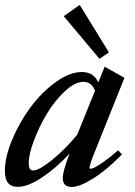

<svg xmlns="http://www.w3.org/2000/svg" viewBox="-27 -742 543 774"><path d="M374 -504.9 230 -676.8 294.4 -722.2 412.1 -530.8ZM45.4 11.2Q18.6 11.2 5.6 -4.2Q-7.3 -19.5 -7.3 -52.7Q-7.3 -109.4 22.5 -179.9Q52.2 -250.5 96.7 -310.3Q141.1 -370.1 197.5 -410.9Q253.9 -451.7 302.7 -451.7Q350.6 -451.7 369.1 -409.7L395 -473.1L474.6 -428.2L358.9 -139.2Q334 -78.6 334 -65.9Q334 -61.5 337.4 -61.5Q343.3 -61.5 355.5 -67.4Q367.7 -73.2 392.8 -91.1Q418 -108.9 449.2 -136.2L464.8 -119.6Q403.3 -56.6 348.6 -22.5Q293.9 11.7 261.7 11.7Q226.1 11.7 226.1 -24.4Q226.1 -52.2 253.4 -122.6Q198.7 -64 142.1 -26.4Q85.4 11.2 45.4 11.2ZM88.9 -84Q88.9 -54.7 106 -54.7Q130.4 -54.7 182.4 -96.7Q234.4 -138.7 284.2 -198.7L356 -376.5Q342.3 -412.1 309.1 -412.1Q275.4 -412.1 234.9 -374.5Q194.3 -336.9 162.8 -284.7Q131.3 -232.4 110.1 -176.3Q88.9 -120.1 88.9 -84Z"/></svg>

Font: Elstob 10pt SemiBold
Style: Italic
Weight: 600
Italic angle: -20°
Designer: Peter S. Baker
Version: Version 1.015